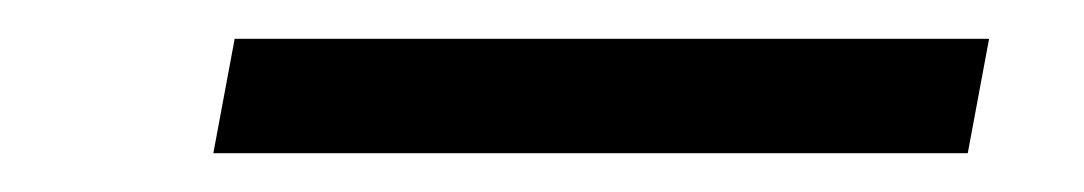

<svg xmlns="http://www.w3.org/2000/svg" viewBox="-20 -420 559 99"><path d="M490 -400 479 -341H90L101 -400Z"/></svg>

Font: Fz Poppins Light
Style: Italic
Weight: 300
Italic angle: -10°
Designer: Ninad Kale (Devanagari), Jonny Pinhorn (Latin)
Foundry: Indian Type Foundry
Version: Vit hóa bi Vntype.Com & FontZin.Com